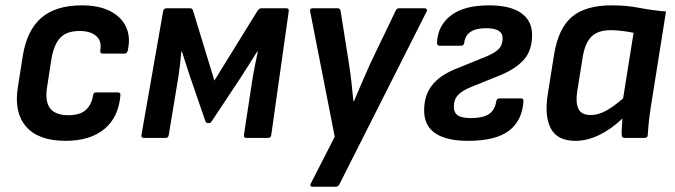

<svg xmlns="http://www.w3.org/2000/svg" viewBox="-20 -523 2558 728"><path d="M228.9 11Q126.3 11 79.5 -42.4Q32.7 -95.7 47.4 -190.7L66.6 -312.2Q82.3 -408.5 136.9 -455.6Q191.5 -502.7 291.1 -502.7Q354 -502.7 396.7 -481.3Q439.5 -459.9 457.7 -421.6Q475.9 -383.3 464.5 -331.5Q461.5 -319.7 452.1 -319.7H370.3Q358.2 -319.7 360.2 -331.5Q366.5 -367.8 344.6 -386.6Q322.6 -405.5 282.1 -405.5Q233.1 -405.5 208.8 -380.1Q184.5 -354.8 175.2 -300.3L158.7 -193.7Q149.8 -138.3 170 -112.2Q190.3 -86.2 239 -86.2Q283.1 -86.2 305 -105.8Q326.9 -125.5 332.8 -160.8Q333.6 -172.6 344.6 -172.6H427Q437.9 -172.6 436.5 -160.8Q429.2 -77.2 374.9 -33.1Q320.6 11 228.9 11Z M525.7 0Q514.9 0 516.3 -11.1L598.6 -480.5Q600.3 -491.7 612.1 -491.7H700.5Q709.3 -491.7 711.7 -483.2L792.9 -217.6L957.1 -483.2Q963.1 -491.7 971.6 -491.7H1065.3Q1076.5 -491.7 1074.8 -480.5L1008.5 -11.1Q1006.8 0 996 0H914.3Q903.5 0 904.8 -10.8L936 -215.2Q940 -241.5 945.9 -271.1Q951.8 -300.7 957.5 -327.5H955.1Q939.8 -302.4 923.3 -276.8Q906.9 -251.1 892.2 -228.1L782.5 -62.8Q779.1 -56.3 769.6 -56.3Q766.5 -56.3 763.8 -57.5Q761 -58.7 759 -62.8L701.2 -230.7Q693.8 -253.3 685.4 -278.7Q677 -304.1 670 -327.5H667.7Q664.7 -301.1 661.8 -272.8Q658.9 -244.6 653.9 -216.8L619.9 -11.1Q618.2 0 608 0Z M1165.3 185Q1153.1 185 1158.5 172.6L1249.2 -4.5L1156.1 -479.2Q1153.1 -491.7 1166.2 -491.7H1260.3Q1269.9 -491.7 1271.5 -481.1L1303 -282.4Q1308.3 -247.8 1312.5 -212.1Q1316.7 -176.4 1319.9 -139.6H1322.2Q1337.8 -176.4 1353 -211.6Q1368.2 -246.8 1383.2 -280.4L1479.6 -481.1Q1483 -491.7 1493.4 -491.7H1589.7Q1595.4 -491.7 1597.9 -488.1Q1600.5 -484.6 1597.5 -479.2L1267.6 174.5Q1262.9 185 1253.1 185Z M1754.1 11Q1673.2 11 1630.7 -17.5Q1588.2 -46.1 1588.2 -104.1Q1588.2 -161.8 1617.9 -199.4Q1647.7 -237.1 1705.7 -260.8L1820 -307.2Q1855.2 -321.2 1870.5 -336.7Q1885.8 -352.1 1885.8 -377.7Q1885.8 -397.3 1870.2 -406.7Q1854.5 -416 1823 -416Q1746.8 -416 1740.3 -361.1Q1738.9 -349.7 1728.7 -349.7H1646.8Q1636.4 -349.7 1637.1 -361.5Q1639.8 -426.2 1689.7 -464.4Q1739.6 -502.7 1834 -502.7Q1914.4 -502.7 1955.9 -473.6Q1997.5 -444.6 1997.5 -390.8Q1997.5 -332.6 1967.4 -297.9Q1937.3 -263.3 1880.3 -239.2L1767 -193.4Q1732.5 -179.8 1716.7 -162.6Q1700.8 -145.5 1700.8 -118.9Q1700.8 -95.6 1715.8 -85.5Q1730.7 -75.3 1766.2 -75.3Q1809.5 -75.3 1832.8 -89.7Q1856.1 -104 1861.7 -139.2Q1864.1 -150 1873.8 -150H1955.1Q1965.5 -150 1964.9 -139.2Q1959.9 -65.4 1909.7 -27.2Q1859.6 11 1754.1 11Z M2161.9 11Q2093 11 2068.4 -36.2Q2043.9 -83.3 2056.9 -165.3L2081 -317Q2097.3 -416.1 2148.9 -459.4Q2200.6 -502.7 2298.6 -502.7Q2355.8 -502.7 2403.5 -493.3Q2451.1 -484 2505.2 -479.4L2448.8 -124.6Q2443.8 -92.9 2440.6 -65Q2437.5 -37.1 2436.1 -11.1Q2435.7 0 2424 0H2348.3Q2337.9 0 2337.2 -11.1Q2336.8 -25.4 2338 -41.6Q2339.1 -57.9 2340.1 -73.8Q2296.9 -32.6 2251.4 -10.8Q2205.9 11 2161.9 11ZM2220 -86.9Q2248 -86.9 2276.5 -102.3Q2305.1 -117.7 2342.6 -149.9L2382.3 -398.7Q2362.3 -402.7 2339.5 -405.6Q2316.7 -408.6 2296.1 -408.6Q2247.9 -408.6 2223.4 -384.9Q2198.8 -361.2 2189.9 -309.2L2168.7 -177.5Q2162.1 -134.5 2173 -110.7Q2183.9 -86.9 2220 -86.9Z"/></svg>

Font: Sofia Sans Semi Condensed
Style: Italic
Weight: 400
Italic angle: -9°
Designer: Botio Nikoltchev, Ani Petrova
Foundry: lettersoup
Version: Version 4.101